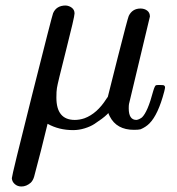

<svg xmlns="http://www.w3.org/2000/svg" viewBox="-20 -462 643 698"><path d="M491 -431Q505 -431 515 -423.5Q525 -416 525 -402L449 -84Q448 -79 448 -68Q448 -26 476 -26Q485 -27 496 -35Q517 -55 537 -131Q543 -151 547 -152Q549 -153 557 -153H561Q570 -153 573 -152.5Q576 -152 578 -150Q580 -148 580 -144Q580 -141 577 -129Q555 -45 523 -13Q510 0 491 8Q483 10 467 10Q404 10 379 -39Q374 -49 374 -51L368 -45Q362 -39 350 -30Q338 -21 323.5 -11.5Q309 -2 288 4.5Q267 11 246 11Q194 11 153 -12L129 85Q108 167 104 180.5Q100 194 92 202Q76 216 58 216Q44 216 34 207.5Q24 199 23 186Q23 176 96.5 -116Q170 -408 173 -414Q185 -442 219 -442Q232 -441 241.5 -433.5Q251 -426 251 -413Q251 -401 220 -279Q189 -157 187 -142Q185 -131 185 -107Q185 -26 252 -26Q269 -26 287 -32Q333 -49 367 -103L372 -110L408 -253Q444 -395 448 -404Q461 -431 491 -431Z"/></svg>

Font: MathJax_Math
Style: Italic
Weight: 400
Version: Version 1.1